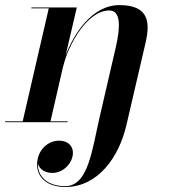

<svg xmlns="http://www.w3.org/2000/svg" viewBox="-79 -490 718 770"><path d="M-58.5 -3.5 -59 0H192V-3.5H123.5L174.5 -225.5H175C194.5 -309 270 -448 359.5 -448C405.5 -448 404.5 -384 385.5 -301L320.5 -20C291 107 275.5 256.5 183 256.5C109.5 256.5 71.5 216.5 73 166C78.5 188.5 102 203.5 130.5 203.5C171.5 203.5 203.5 172 211.5 139C221.5 95.5 191 74 158.5 74C120.5 74 82.5 101 72.5 146C58 207.5 98 260 183 260C313 260 398 141.5 428 11.5L505 -319.5C525 -406.5 514 -469.5 399.5 -469.5C289.5 -469.5 215.5 -352.5 184 -267L229 -460H47L46.5 -456.5H116.5L12 -3.5Z"/></svg>

Font: Bodoni* 48pt Medium
Style: Italic
Weight: 500
Italic angle: -13°
Version: Version 2.3